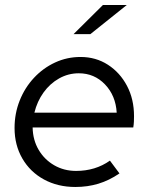

<svg xmlns="http://www.w3.org/2000/svg" viewBox="-20 -736 592 765"><path d="M280 9Q210 9 155 -21Q100 -51 69 -104.5Q38 -158 38 -226Q38 -284 58.5 -335.5Q79 -387 115.5 -426Q152 -465 199.5 -487Q247 -509 301 -509Q362 -509 410 -478Q458 -447 486 -394Q514 -341 514 -273Q514 -263 513.5 -251.5Q513 -240 511 -228H110Q111 -178 134 -139Q157 -100 196 -77.5Q235 -55 283 -55Q360 -55 418 -96L456 -45Q415 -17 372 -4Q329 9 280 9ZM117 -287H445Q441 -355 398.5 -399.5Q356 -444 294 -444Q252 -444 215.5 -423.5Q179 -403 153.5 -367.5Q128 -332 117 -287ZM273 -600 390 -716H485L340 -600Z"/></svg>

Font: Red Hat Display VF
Style: Italic
Weight: 300
Italic angle: -12°
Designer: Pentagram, MCKL
Foundry: Pentagram, MCKL
Version: Version 1.010